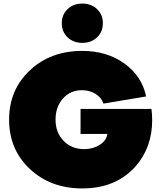

<svg xmlns="http://www.w3.org/2000/svg" viewBox="-20 -1030 901 1075"><path d="M581 -280H431V-420H828Q832 -388 832 -357Q832 -206 741 -101Q631 25 441 25Q263 25 147 -84Q31 -193 31 -360Q31 -527 147 -636Q263 -745 441 -745Q579 -745 677 -674Q775 -603 798 -490L559 -450Q549 -483 515.5 -504Q482 -525 439 -525Q374 -525 332.5 -478.5Q291 -432 291 -360Q291 -288 336 -241.5Q381 -195 451 -195Q501 -195 538.5 -219Q576 -243 581 -280ZM441 -790Q391 -790 358.5 -821Q326 -852 326 -900Q326 -948 358.5 -979Q391 -1010 441 -1010Q491 -1010 523.5 -979Q556 -948 556 -900Q556 -852 523.5 -821Q491 -790 441 -790Z"/></svg>

Font: Metropolitano Black
Style: Regular
Weight: 900
Designer: Fonts by Alex Slobzheninov & Chris M. Simpson / Changes by Cristiano Sobral
Foundry: Fonts by Alex Slobzheninov & Chris M. Simpson / Changes by Cristiano Sobral
Version: Version 1.00;August 30, 2020;FontCreator 13.0.0.2681 64-bit